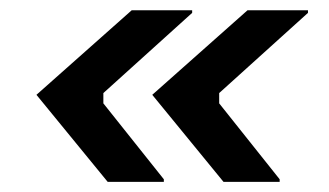

<svg xmlns="http://www.w3.org/2000/svg" viewBox="-20 -445 640 373"><path d="M189.2 -91.7 50.8 -260.8 235.8 -425H353.3V-420L180.8 -264.2V-244.2L298.3 -96.7V-91.7ZM414.2 -91.7 275.8 -260.8 460.8 -425H578.3V-420L405.8 -264.2V-244.2L523.3 -96.7V-91.7Z"/></svg>

Font: Familjen Grotesk SemiBold
Style: Italic
Weight: 600
Italic angle: -9.46201°
Designer: Anders Wikstroem, Jonas Baeckman, Matilda Gysing, Kristian Moeller
Foundry: Familjen STHLM AB
Version: Version 2.002